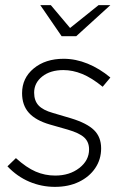

<svg xmlns="http://www.w3.org/2000/svg" viewBox="-20 -718 467 748"><path d="M194 10Q142 10 94.5 -10Q47 -30 9 -70L42 -102Q83 -65 119 -49.5Q155 -34 195 -34Q251 -34 289 -63.5Q327 -93 327 -136Q327 -165 308 -182.5Q289 -200 244 -213L174 -233Q119 -249 92.5 -278.5Q66 -308 66 -355Q66 -414 111.5 -451.5Q157 -489 228 -489Q275 -489 321.5 -470Q368 -451 410 -416L380 -380Q337 -415 300 -430Q263 -445 227 -445Q176 -445 144.5 -420Q113 -395 113 -357Q113 -326 130 -307.5Q147 -289 186 -278L257 -257Q319 -238 346.5 -211Q374 -184 374 -140Q374 -97 351 -63Q328 -29 287.5 -9.5Q247 10 194 10ZM220 -577 137 -698H178L253 -609L364 -698H410L277 -577Z"/></svg>

Font: Red Hat Text
Style: Italic
Weight: 300
Italic angle: -12°
Designer: Pentagram, MCKL
Foundry: Pentagram, MCKL
Version: Version 1.023